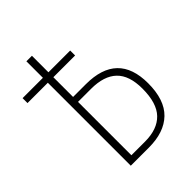

<svg xmlns="http://www.w3.org/2000/svg" viewBox="-197 -785 887 887"><g transform="rotate(-45 246.5 -341.0)"><path d="M252 -413.1Q459 -413.1 459 -212.9Q459 -104.5 405 -52.2Q351.1 0 251 0H132.8V-542H0V-574.2H132.8V-682.1H168.9V-574.2H311V-542H168.9V-413.1ZM257.8 -32.2Q338.9 -32.2 380.9 -75.7Q422.9 -119.1 422.9 -213.9Q422.9 -299.8 380.6 -340.3Q338.4 -380.9 253.9 -380.9H168.9V-32.2Z"/></g></svg>

Font: Fira Sans Compressed UltraLight
Style: Regular
Weight: 200
Width: 1
Designer: Carrois Corporate & Edenspiekermann AG
Foundry: Carrois Corporate GbR & Edenspiekermann AG
Version: Version 4.203;PS 004.203;hotconv 1.0.88;makeotf.lib2.5.64775